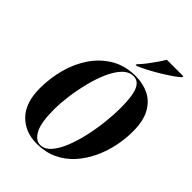

<svg xmlns="http://www.w3.org/2000/svg" viewBox="-264 -1060 1198 1198"><g transform="rotate(45 334.5 -461.5)"><path d="M284 11Q181 11 117 -55Q53 -121 53 -248Q53 -339 76.5 -424.5Q100 -510 147 -577.5Q194 -645 263 -685Q332 -725 423 -725Q488 -725 540.5 -699Q593 -673 624 -616.5Q655 -560 655 -468Q655 -401 640.5 -333Q626 -265 596.5 -203.5Q567 -142 523 -93.5Q479 -45 419 -17Q359 11 284 11ZM304 1Q343 1 374 -34Q405 -69 428 -126Q451 -183 466.5 -252Q482 -321 489.5 -390Q497 -459 497 -516Q497 -622 477 -668.5Q457 -715 414 -715Q373 -715 340.5 -680.5Q308 -646 283.5 -590Q259 -534 242.5 -467Q226 -400 217.5 -334.5Q209 -269 209 -217Q209 -100 236.5 -49.5Q264 1 304 1ZM375 -782Q394 -801 414.5 -827.5Q435 -854 454.5 -882Q474 -910 488 -934H634L632 -924Q620 -912 591.5 -892Q563 -872 526.5 -849.5Q490 -827 452 -807Q414 -787 384 -774H373Z"/></g></svg>

Font: Noto Serif Display ExtraCondensed ExtraBold
Style: Italic
Weight: 800
Width: 2
Italic angle: -12°
Designer: Monotype Design Team
Foundry: Monotype Imaging Inc.
Version: Version 2.009